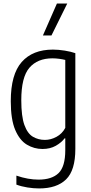

<svg xmlns="http://www.w3.org/2000/svg" viewBox="-20 -828 510 1078"><path d="M199.5 230Q168.5 230 134 224.5Q99.5 219 72 208.5V158Q105.5 169.5 136.5 175Q167.5 180.5 196.5 180.5Q271 180.5 308.8 144Q346.5 107.5 346.5 15V-51.5H343Q325 -27.5 293.2 -9.5Q261.5 8.5 218.5 8.5Q171.5 8.5 131 -15.8Q90.5 -40 65.5 -98.5Q40.5 -157 40.5 -260Q40.5 -410.5 102 -480Q163.5 -549.5 277 -549.5Q308.5 -549.5 343.8 -543.8Q379 -538 403 -529.5V8.5Q403 128.5 351 179.2Q299 230 199.5 230ZM232 -42.5Q265.5 -42.5 297.2 -59.8Q329 -77 346.5 -110V-491.5Q333 -495 312.8 -497.8Q292.5 -500.5 274.5 -500.5Q190.5 -500.5 145 -447.5Q99.5 -394.5 99.5 -265.5Q99.5 -174.5 117 -126.2Q134.5 -78 164.8 -60.2Q195 -42.5 232 -42.5ZM221 -629 299.5 -808H357.5L269 -629Z"/></svg>

Font: Encode Sans Condensed Condensed Light
Style: Regular
Weight: 300
Width: 3
Designer: Multiple Designers
Foundry: Impallari Type
Version: Version 3.000; ttfautohint (v1.8.3) -l 8 -r 50 -G 200 -x 14 